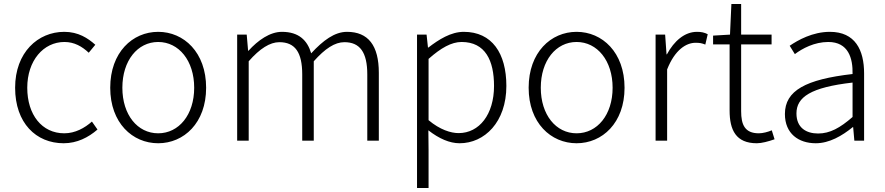

<svg xmlns="http://www.w3.org/2000/svg" viewBox="-20 -707 4449 965"><path d="M300 13C367 13 424 -16 470 -56L442 -96C406 -64 358 -37 303 -37C191 -37 117 -130 117 -266C117 -402 198 -496 304 -496C354 -496 393 -473 426 -442L459 -482C422 -515 374 -547 303 -547C171 -547 56 -444 56 -266C56 -89 161 13 300 13Z M775 13C904 13 1016 -89 1016 -266C1016 -444 904 -547 775 -547C646 -547 534 -444 534 -266C534 -89 646 13 775 13ZM775 -37C671 -37 595 -130 595 -266C595 -402 671 -496 775 -496C879 -496 956 -402 956 -266C956 -130 879 -37 775 -37Z M1172 0H1230V-399C1286 -463 1337 -495 1384 -495C1463 -495 1499 -444 1499 -333V0H1557V-399C1614 -463 1663 -495 1711 -495C1789 -495 1826 -444 1826 -333V0H1884V-341C1884 -478 1831 -547 1724 -547C1662 -547 1604 -504 1544 -439C1525 -504 1482 -547 1397 -547C1337 -547 1277 -505 1229 -452H1227L1220 -533H1172Z M2076 238H2134V46L2133 -52C2187 -10 2240 13 2290 13C2415 13 2525 -93 2525 -275C2525 -439 2453 -547 2311 -547C2246 -547 2185 -508 2133 -468H2131L2124 -533H2076ZM2285 -38C2246 -38 2191 -55 2134 -103V-411C2196 -466 2249 -496 2300 -496C2419 -496 2463 -403 2463 -275C2463 -132 2389 -38 2285 -38Z M2878 13C3007 13 3119 -89 3119 -266C3119 -444 3007 -547 2878 -547C2749 -547 2637 -444 2637 -266C2637 -89 2749 13 2878 13ZM2878 -37C2774 -37 2698 -130 2698 -266C2698 -402 2774 -496 2878 -496C2982 -496 3059 -402 3059 -266C3059 -130 2982 -37 2878 -37Z M3275 0H3333V-358C3372 -457 3429 -492 3476 -492C3497 -492 3507 -490 3525 -483L3537 -535C3520 -544 3504 -547 3483 -547C3421 -547 3368 -501 3332 -434H3330L3323 -533H3275Z M3784 13C3808 13 3842 4 3873 -7L3859 -52C3840 -44 3814 -37 3794 -37C3723 -37 3705 -81 3705 -148V-484H3858V-533H3705V-687H3656L3649 -533L3564 -528V-484H3647V-152C3647 -53 3679 13 3784 13Z M4080 13C4148 13 4212 -24 4266 -68H4268L4274 0H4323V-338C4323 -456 4278 -547 4151 -547C4064 -547 3990 -505 3949 -477L3975 -435C4012 -463 4073 -496 4143 -496C4244 -496 4267 -414 4265 -335C4030 -308 3925 -252 3925 -134C3925 -35 3994 13 4080 13ZM4092 -36C4033 -36 3983 -64 3983 -137C3983 -219 4055 -268 4265 -292V-119C4202 -64 4151 -36 4092 -36Z"/></svg>

Font: Noto Sans CJK KR Light
Style: Regular
Weight: 300
Designer: Ryoko NISHIZUKA (kana & ideographs); Paul D. Hunt (Latin, Greek & Cyrillic); Wenlong ZHANG (bopomofo); Sandoll Communica
Foundry: Adobe Systems Incorporated
Version: Version 1.004;PS 1.004;hotconv 1.0.82;makeotf.lib2.5.63406